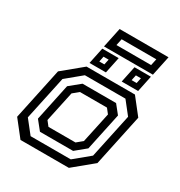

<svg xmlns="http://www.w3.org/2000/svg" viewBox="-189 -944 1006 1074"><g transform="rotate(30 314.0 -407.0)"><path d="M100.5 0 19.5 -103 90.5 -437 215.5 -540H528L609 -437L538 -103L413 0ZM139 -46.5H398.5L496 -127L557 -413L493.5 -493.5H231.5L133.5 -412.5L73 -130ZM172 -94 125.5 -152 176 -390.5 244 -446H460.5L504.5 -391L453 -149L386 -94ZM199.5 -141.5H374L411 -172L453 -368L429 -398.5H254.5L217.5 -368L175.5 -172ZM427.5 -566 449.5 -671H555.5L533.5 -566ZM219.5 -566 241.5 -671H347.5L325.5 -566ZM263 -600.5H295.5L303 -635.5H270ZM471.5 -600.5H504L511.5 -635.5H479ZM243.5 -686.5 270.5 -814.5H586.5L559.5 -686.5ZM300 -728H524L533 -770.5H309Z"/></g></svg>

Font: Tourney Medium
Style: Italic
Weight: 500
Italic angle: -12°
Version: Version 1.015